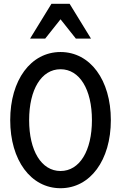

<svg xmlns="http://www.w3.org/2000/svg" viewBox="-20 -985 640 1015"><path d="M300 10C457 10 566 -138 566 -350C566 -562 457 -710 300 -710C143 -710 34 -562 34 -350C34 -138 143 10 300 10ZM300 -81C199 -81 134 -188 134 -350C134 -512 199 -619 300 -619C401 -619 466 -512 466 -350C466 -188 401 -81 300 -81ZM139 -781H219L300 -883L381 -781H461L348 -965H252Z"/></svg>

Font: CommitMono
Style: 500Regular
Weight: 500
Monospace: yes
Designer: Eigil Nikolajsen
Foundry: Eigil Nikolajsen
Version: Version 1.143